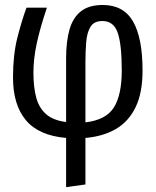

<svg xmlns="http://www.w3.org/2000/svg" viewBox="-20 -558 640 790"><path d="M402.5 -537.5Q488 -537.5 527.2 -470Q566.5 -402.5 566.5 -267.5Q566.5 -175 537.5 -116Q508.5 -57 456 -26.8Q403.5 3.5 331.5 9.5V201L252 212V9.5Q139.5 0 86.5 -63.5Q33.5 -127 33.5 -239Q33.5 -331 51.2 -401.8Q69 -472.5 89 -526.5H173Q145 -443.5 131.2 -379.5Q117.5 -315.5 117.5 -259.5Q117.5 -199 129.2 -156Q141 -113 170.2 -87.8Q199.5 -62.5 252 -56V-318.5Q252 -387.5 266 -436.5Q280 -485.5 313 -511.5Q346 -537.5 402.5 -537.5ZM401.5 -471.5Q367 -471.5 352.5 -448Q338 -424.5 334.8 -385.8Q331.5 -347 331.5 -301.5V-54.5Q416.5 -64.5 448.8 -116.2Q481 -168 481 -268Q481 -375.5 464.2 -423.5Q447.5 -471.5 401.5 -471.5Z"/></svg>

Font: Fira Code Light
Style: Regular
Weight: 400
Monospace: yes
Version: Version 5.002